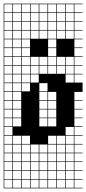

<svg xmlns="http://www.w3.org/2000/svg" viewBox="-20 -785 469 1043"><path d="M0 238.1V-765.1H428.6V-761.9H384.1V-717.5H428.6V-714.3H384.1V-669.8H428.6V-666.7H384.1V-622.2H428.6V-619H384.1V-574.6H428.6V-571.4H384.1V-527H428.6V-523.8H384.1V-479.4H428.6V-476.2H384.1V-431.7H428.6V-428.6H384.1V-384.1H428.6V-381H384.1V-336.5H428.6V-285.7H384.1V-241.3H428.6V-238.1H384.1V-193.7H428.6V-190.5H384.1V-146H428.6V-142.9H384.1V-98.4H428.6V-95.2H384.1V-50.8H428.6V-47.6H384.1V-3.2H428.6V0H384.1V44.4H428.6V47.6H384.1V92.1H428.6V95.2H384.1V139.7H428.6V142.9H384.1V187.3H428.6V190.5H384.1V234.9H428.6V238.1ZM336.5 -717.5H381V-761.9H336.5ZM50.8 -717.5H95.2V-761.9H50.8ZM98.4 -717.5H142.9V-761.9H98.4ZM146 -717.5H190.5V-761.9H146ZM288.9 -717.5H333.3V-761.9H288.9ZM3.2 -717.5H47.6V-761.9H3.2ZM193.7 -717.5H238.1V-761.9H193.7ZM241.3 -717.5H285.7V-761.9H241.3ZM3.2 -669.8H47.6V-714.3H3.2ZM241.3 -669.8H285.7V-714.3H241.3ZM336.5 -669.8H381V-714.3H336.5ZM98.4 -669.8H142.9V-714.3H98.4ZM146 -669.8H190.5V-714.3H146ZM50.8 -669.8H95.2V-714.3H50.8ZM193.7 -669.8H238.1V-714.3H193.7ZM288.9 -669.8H333.3V-714.3H288.9ZM3.2 -622.2H47.6V-666.7H3.2ZM288.9 -622.2H333.3V-666.7H288.9ZM193.7 -622.2H238.1V-666.7H193.7ZM146 -622.2H190.5V-666.7H146ZM336.5 -622.2H381V-666.7H336.5ZM98.4 -622.2H142.9V-666.7H98.4ZM241.3 -622.2H285.7V-666.7H241.3ZM50.8 -622.2H95.2V-666.7H50.8ZM3.2 -574.6H47.6V-619H3.2ZM288.9 -574.6H333.3V-619H288.9ZM193.7 -574.6H238.1V-619H193.7ZM146 -574.6H190.5V-619H146ZM241.3 -574.6H285.7V-619H241.3ZM98.4 -574.6H142.9V-619H98.4ZM50.8 -574.6H95.2V-619H50.8ZM336.5 -574.6H381V-619H336.5ZM3.2 -527H47.6V-571.4H3.2ZM241.3 -527H285.7V-571.4H241.3ZM98.4 -527H142.9V-571.4H98.4ZM50.8 -527H95.2V-571.4H50.8ZM3.2 -479.4H47.6V-523.8H3.2ZM241.3 -479.4H285.7V-523.8H241.3ZM98.4 -479.4H142.9V-523.8H98.4ZM50.8 -479.4H95.2V-523.8H50.8ZM50.8 -431.7H95.2V-476.2H50.8ZM336.5 -431.7H381V-476.2H336.5ZM3.2 -431.7H47.6V-476.2H3.2ZM193.7 -431.7H238.1V-476.2H193.7ZM288.9 -431.7H333.3V-476.2H288.9ZM98.4 -431.7H142.9V-476.2H98.4ZM241.3 -431.7H285.7V-476.2H241.3ZM146 -431.7H190.5V-476.2H146ZM288.9 -384.1H333.3V-428.6H288.9ZM193.7 -384.1H238.1V-428.6H193.7ZM336.5 -384.1H381V-428.6H336.5ZM241.3 -384.1H285.7V-428.6H241.3ZM98.4 -384.1H142.9V-428.6H98.4ZM50.8 -384.1H95.2V-428.6H50.8ZM3.2 -384.1H47.6V-428.6H3.2ZM146 -384.1H190.5V-428.6H146ZM146 -336.5H190.5V-381H146ZM3.2 -336.5H47.6V-381H3.2ZM50.8 -336.5H95.2V-381H50.8ZM98.4 -336.5H142.9V-381H98.4ZM336.5 -336.5H381V-381H336.5ZM3.2 -288.9H47.6V-333.3H3.2ZM50.8 -288.9H95.2V-333.3H50.8ZM98.4 -288.9H142.9V-333.3H98.4ZM193.7 -288.9H238.1V-333.3H193.7ZM3.2 -241.3H47.6V-285.7H3.2ZM50.8 -241.3H95.2V-285.7H50.8ZM241.3 -241.3H285.7V-285.7H241.3ZM193.7 -241.3H238.1V-285.7H193.7ZM3.2 -193.7H47.6V-238.1H3.2ZM50.8 -193.7H95.2V-238.1H50.8ZM241.3 -193.7H285.7V-238.1H241.3ZM193.7 -193.7H238.1V-238.1H193.7ZM3.2 -146H47.6V-190.5H3.2ZM50.8 -146H95.2V-190.5H50.8ZM241.3 -146H285.7V-190.5H241.3ZM193.7 -146H238.1V-190.5H193.7ZM50.8 -98.4H95.2V-142.9H50.8ZM241.3 -98.4H285.7V-142.9H241.3ZM193.7 -98.4H238.1V-142.9H193.7ZM3.2 -98.4H47.6V-142.9H3.2ZM336.5 -50.8H381V-95.2H336.5ZM47.6 -95.2H3.2V-50.8H47.6ZM336.5 -3.2H381V-47.6H336.5ZM241.3 -3.2H285.7V-47.6H241.3ZM50.8 -3.2H95.2V-47.6H50.8ZM98.4 -3.2H142.9V-47.6H98.4ZM288.9 -3.2H333.3V-47.6H288.9ZM3.2 -3.2H47.6V-47.6H3.2ZM193.7 44.4H238.1V0H193.7ZM336.5 44.4H381V0H336.5ZM241.3 44.4H285.7V0H241.3ZM50.8 44.4H95.2V0H50.8ZM146 44.4H190.5V0H146ZM3.2 44.4H47.6V0H3.2ZM288.9 44.4H333.3V0H288.9ZM98.4 44.4H142.9V0H98.4ZM241.3 92.1H285.7V47.6H241.3ZM193.7 92.1H238.1V47.6H193.7ZM336.5 92.1H381V47.6H336.5ZM50.8 92.1H95.2V47.6H50.8ZM146 92.1H190.5V47.6H146ZM3.2 92.1H47.6V47.6H3.2ZM288.9 92.1H333.3V47.6H288.9ZM98.4 92.1H142.9V47.6H98.4ZM50.8 139.7H95.2V95.2H50.8ZM241.3 139.7H285.7V95.2H241.3ZM193.7 139.7H238.1V95.2H193.7ZM3.2 139.7H47.6V95.2H3.2ZM146 139.7H190.5V95.2H146ZM336.5 139.7H381V95.2H336.5ZM288.9 139.7H333.3V95.2H288.9ZM98.4 139.7H142.9V95.2H98.4ZM288.9 187.3H333.3V142.9H288.9ZM50.8 187.3H95.2V142.9H50.8ZM98.4 187.3H142.9V142.9H98.4ZM336.5 187.3H381V142.9H336.5ZM146 187.3H190.5V142.9H146ZM193.7 187.3H238.1V142.9H193.7ZM241.3 187.3H285.7V142.9H241.3ZM3.2 187.3H47.6V142.9H3.2ZM336.5 234.9H381V190.5H336.5ZM288.9 234.9H333.3V190.5H288.9ZM98.4 234.9H142.9V190.5H98.4ZM50.8 234.9H95.2V190.5H50.8ZM193.7 234.9H238.1V190.5H193.7ZM146 234.9H190.5V190.5H146ZM3.2 234.9H47.6V190.5H3.2ZM241.3 234.9H285.7V190.5H241.3Z"/></svg>

Font: Jacquard 12 Charted
Style: Regular
Weight: 400
Designer: Sarah Cadigan-Fried
Version: Version 1.000